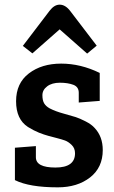

<svg xmlns="http://www.w3.org/2000/svg" viewBox="-20 -791 491 824"><path d="M295 -427Q271 -436 237 -436Q203 -436 182.5 -420.5Q162 -405 162 -382.5Q162 -360 169.5 -347.5Q177 -335 193 -326Q218 -313 253 -303.5Q288 -294 305 -288.5Q322 -283 347.5 -270Q373 -257 386 -242Q421 -205 421 -147Q421 -72 366.5 -29.5Q312 13 228 13Q106 13 44 -18V-157L134 -164V-116Q134 -72 218 -72Q302 -72 302 -133Q302 -155 287.5 -169Q273 -183 259 -188Q245 -193 225.5 -198Q206 -203 187.5 -208Q169 -213 147.5 -221.5Q126 -230 100 -246Q49 -279 49 -356.5Q49 -434 104 -476Q159 -518 242.5 -518Q326 -518 408 -478V-358L318 -351V-393Q318 -418 295 -427ZM119 -562 78 -594 193 -745Q213 -771 236 -771Q261 -771 282 -743L395 -595L354 -561L236 -665Z"/></svg>

Font: Bree Serif
Style: Regular
Weight: 400
Designer: Veronika Burian, Jos Scaglione
Foundry: TypeTogether
Version: Version 1.001